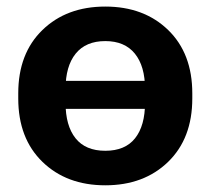

<svg xmlns="http://www.w3.org/2000/svg" viewBox="-20 -550 642 585"><path d="M107.7 -303.7V-218.3H493.9V-303.7ZM35.6 -250Q35.6 -128.4 109.3 -56.9Q182.9 14.6 300.8 14.6Q418.7 14.6 492.3 -56.9Q565.9 -128.4 565.9 -250V-265.6Q565.9 -387.2 492.3 -458.6Q418.7 -530 300.8 -530Q182.9 -530 109.3 -458.6Q35.6 -387.2 35.6 -265.6ZM179.7 -278.6Q179.7 -348.4 210.6 -386.6Q241.5 -424.8 300.8 -424.8Q359.9 -424.8 390.9 -386.6Q421.9 -348.4 421.9 -278.6V-237.1Q421.9 -167 391.6 -128.8Q361.3 -90.6 300.8 -90.6Q240.5 -90.6 210.1 -128.8Q179.7 -167 179.7 -237.1Z"/></svg>

Font: Roboto Flex
Style: Regular
Weight: 400
Designer: Berlow after Robertson
Foundry: Google
Version: Version 3.200;gftools[0.9.32]